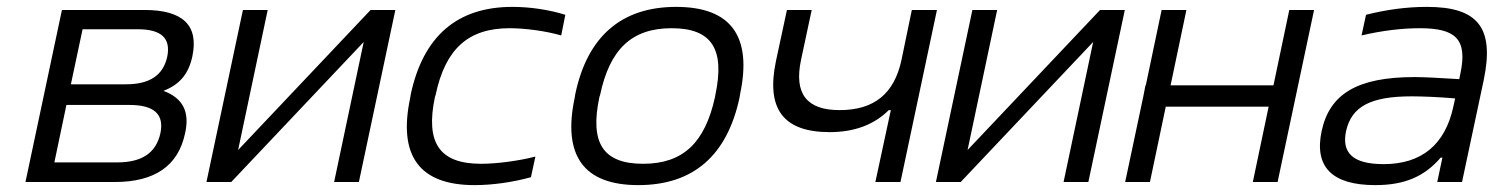

<svg xmlns="http://www.w3.org/2000/svg" viewBox="-20 -529 4341 558"><path d="M54 0H313C430 0 498 -47 518 -142C532 -205 511 -244 455 -265C502 -283 528 -314 539 -365C558 -455 512 -500 400 -500H160ZM138 -57 173 -224H356C428 -224 458 -197 446 -141C433 -84 392 -57 320 -57ZM186 -284 220 -444H380C449 -444 477 -418 466 -364C454 -310 415 -284 346 -284Z M580 0H652L1037 -407L951 0H1023L1129 -500H1057L672 -93L758 -500H686Z M1174 -256 1172 -244C1137 -78 1197 9 1359 9C1410 9 1469 1 1523 -14L1536 -74C1486 -61 1423 -53 1378 -53C1257 -53 1216 -114 1244 -247L1246 -253C1274 -386 1340 -447 1461 -447C1506 -447 1566 -439 1611 -426L1623 -486C1575 -501 1520 -509 1469 -509C1307 -509 1210 -422 1174 -256Z M1652 -256 1650 -244C1615 -78 1675 9 1835 9C1996 9 2093 -78 2129 -244L2131 -256C2166 -422 2106 -509 1945 -509C1785 -509 1687 -422 1652 -256ZM1722 -247 1724 -253C1752 -385 1815 -447 1932 -447C2050 -447 2087 -385 2059 -253L2058 -247C2029 -115 1966 -53 1849 -53C1731 -53 1694 -115 1722 -247Z M2597 0 2703 -500H2630L2600 -355C2579 -257 2521 -209 2420 -209C2325 -209 2287 -256 2308 -355L2339 -500H2267L2235 -351C2206 -212 2257 -145 2391 -145C2462 -145 2520 -166 2563 -209H2569L2524 0Z M2700 0H2772L3157 -407L3071 0H3143L3249 -500H3177L2792 -93L2878 -500H2806Z M3250 0H3322L3368 -219H3667L3621 0H3693L3799 -500H3727L3681 -281H3382L3428 -500H3356L3310 -281H3309L3303 -250Z M4127 -509C4068 -509 4009 -501 3950 -486L3937 -426C3996 -440 4055 -447 4106 -447C4210 -447 4246 -416 4224 -314L4221 -299C4159 -303 4116 -305 4091 -305C3923 -305 3844 -255 3821 -148C3799 -44 3851 9 3977 9C4062 9 4120 -16 4167 -71H4172L4157 0H4229L4292 -296C4324 -449 4275 -509 4127 -509ZM3892 -148C3908 -220 3964 -249 4083 -249C4114 -249 4163 -247 4209 -243L4204 -220C4180 -108 4111 -52 4001 -52C3910 -52 3879 -86 3892 -148Z"/></svg>

Font: LT Wave Text Light Italic
Style: Regular
Weight: 300
Designer: Daniel Lyons
Version: Version 2.5 (Glyphs App)